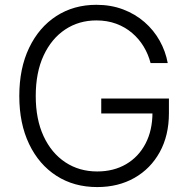

<svg xmlns="http://www.w3.org/2000/svg" viewBox="-20 -757 776 787"><path d="M378.4 9.8Q283.2 9.8 211.4 -36.4Q139.6 -82.5 99.4 -166.5Q59.1 -250.5 59.1 -363.3Q59.1 -477.1 99.4 -561Q139.6 -645 210.9 -691.2Q282.2 -737.3 375 -737.3Q434.6 -737.3 484.4 -718.5Q534.2 -699.7 572.3 -666.5Q610.4 -633.3 634.5 -590.1Q658.7 -546.9 667.5 -498.5H597.2Q587.9 -534.7 568.8 -566.2Q549.8 -597.7 521.5 -621.8Q493.2 -646 456.3 -659.7Q419.4 -673.3 375 -673.3Q303.2 -673.3 247.1 -636Q190.9 -598.6 158.7 -529.3Q126.5 -460 126.5 -363.3Q126.5 -268.1 158.7 -198.7Q190.9 -129.4 247.8 -91.8Q304.7 -54.2 378.4 -54.2Q445.8 -54.2 496.8 -84Q547.9 -113.8 576.4 -168.2Q605 -222.7 605 -296.4L627 -292H395V-353H672.4V-293Q672.4 -201.7 634.8 -133.5Q597.2 -65.4 531 -27.8Q464.8 9.8 378.4 9.8Z"/></svg>

Font: Inter 18pt Light
Style: Regular
Weight: 300
Designer: Rasmus Andersson
Foundry: rsms
Version: Version 4.001;git-66647c0bb